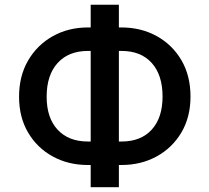

<svg xmlns="http://www.w3.org/2000/svg" viewBox="-20 -760 883 810"><path d="M350.9 -644.2H362.6V-740.1H481.5V-644.2H492.2Q574.9 -644.2 641 -607.8Q707 -571.4 745.4 -505.9Q783.7 -440.3 783.7 -352.6Q783.7 -266.3 745.4 -201.3Q707 -136.4 641 -100.1Q574.9 -63.9 492.2 -63.9H481.5V29.8H362.6V-63.9H350.9Q268.1 -63.9 202.4 -100Q136.7 -136 98.5 -200.8Q60.4 -265.6 60.4 -351.9Q60.4 -439.3 98.7 -505Q137.1 -570.7 202.8 -607.4Q268.5 -644.2 350.9 -644.2ZM350.9 -545.1Q269.2 -545.1 223 -494.1Q176.8 -443.2 176.8 -351.9Q176.8 -262.8 223 -212.9Q269.2 -163 350.9 -163H362.6V-545.1ZM492.9 -545.1H481.5V-163H492.9Q574.6 -163 620.2 -213.2Q665.8 -263.5 665.8 -352.6Q665.8 -443.5 620.2 -494.3Q574.6 -545.1 492.9 -545.1Z"/></svg>

Font: Interface Medium
Style: Regular
Weight: 500
Designer: Rasmus Andersson
Foundry: rsms
Version: Version 1.8